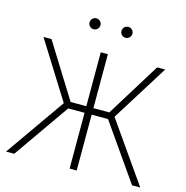

<svg xmlns="http://www.w3.org/2000/svg" viewBox="-129 -1040 1121 1160"><g transform="rotate(15 432.0 -459.5)"><path d="M454.1 -727.5V-390.1H553.7L762.2 -727.5H812.5L590.8 -372.6L851.6 0H800.3L556.6 -349.1H454.1V0H409.7V-349.1H307.6L63.5 0H12.2L273.4 -372.6L51.3 -727.5H101.6L311.5 -390.1H409.7V-727.5ZM531.2 -850.6Q517.1 -850.6 507.1 -860.6Q497.1 -870.6 497.1 -884.8Q497.1 -898.9 507.1 -908.9Q517.1 -918.9 531.2 -918.9Q545.4 -918.9 555.4 -908.9Q565.4 -898.9 565.4 -884.8Q565.4 -870.6 555.4 -860.6Q545.4 -850.6 531.2 -850.6ZM331.5 -850.6Q317.4 -850.6 307.4 -860.6Q297.4 -870.6 297.4 -884.8Q297.4 -898.9 307.4 -908.9Q317.4 -918.9 331.5 -918.9Q345.7 -918.9 355.7 -908.9Q365.7 -898.9 365.7 -884.8Q365.7 -870.6 355.7 -860.6Q345.7 -850.6 331.5 -850.6Z"/></g></svg>

Font: Inter Display ExtraLight
Style: Regular
Weight: 200
Designer: Rasmus Andersson
Foundry: rsms
Version: Version 4.000;git-a52131595